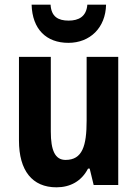

<svg xmlns="http://www.w3.org/2000/svg" viewBox="-20 -790 588 820"><path d="M433 -770H353C349 -719 316 -702 273 -702C228 -702 199 -719 196 -770H115C118 -665 178 -607 272 -607C364 -607 431 -671 433 -770ZM485 -547H350V-275C350 -167 332 -107 260 -107C215 -107 197 -148 197 -228V-547H61V-190C61 -61 118 10 221 10C280 10 328 -16 356 -70H363L380 0H485Z"/></svg>

Font: Noto Sans Armenian Condensed
Style: Regular
Weight: 400
Width: 3
Designer: Monotype Design Team
Foundry: Monotype Imaging Inc.
Version: Version 2.008